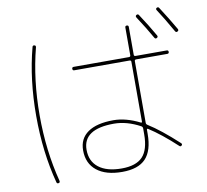

<svg xmlns="http://www.w3.org/2000/svg" viewBox="-93 -945 1186 1098"><g transform="rotate(-10 500.0 -396.0)"><path d="M843 -674Q810 -733 762 -806Q757 -815 765 -820Q774 -825 779 -817Q826 -746 861 -684Q866 -675 857 -670Q848 -665 843 -674ZM900 -837Q948 -763 984 -700Q989 -691 980 -686Q971 -681 966 -690Q916 -778 884 -826Q878 -835 886 -840Q895 -845 900 -837ZM690 -140V-175Q690 -183 682 -188Q604 -230 530 -230Q350 -230 350 -110Q350 -43 397 -6.5Q444 30 530 30Q614 30 652 -10.5Q690 -51 690 -140ZM682 -210Q690 -206 690 -214V-561Q690 -570 681 -570H360Q350 -570 350 -580Q350 -590 360 -590H681Q690 -590 690 -599V-760Q690 -770 700 -770Q710 -770 710 -760V-599Q710 -590 719 -590H900Q910 -590 910 -580Q910 -570 900 -570H719Q710 -570 710 -561V-203Q710 -195 718 -190Q789 -146 890 -53Q896 -46 890 -40Q883 -33 876 -40Q789 -121 717 -167Q715 -169 712.5 -167.5Q710 -166 710 -163V-140Q710 -42 666.5 4Q623 50 530 50Q435 50 382.5 8Q330 -34 330 -110Q330 -178 381.5 -214Q433 -250 530 -250Q602 -250 682 -210ZM160 50Q150 52 148 43Q100 -138 100 -350Q100 -562 148 -743Q150 -752 160 -750Q169 -748 167 -738Q120 -556 120 -350Q120 -144 167 38Q169 48 160 50Z"/></g></svg>

Font: Rounded Mplus 1c Thin
Style: Regular
Weight: 250
Version: Version 1.059.20150529